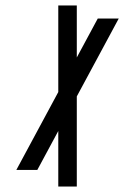

<svg xmlns="http://www.w3.org/2000/svg" viewBox="-20 -685 496 705"><path d="M262 -331V0H194V-204L117 -61H40L194 -347V-665H262V-474L339 -617H416Z"/></svg>

Font: Sulphur Point
Style: Regular
Weight: 400
Designer: Noponies / Dale Sattler
Foundry: Noponies
Version: Version 1.000; ttfautohint (v1.8)